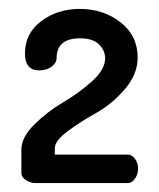

<svg xmlns="http://www.w3.org/2000/svg" viewBox="-20 -751 357 431"><path d="M28 -363V-415Q28 -443 57.5 -472Q87 -501 122 -521.5Q157 -542 186.5 -568.5Q216 -595 216 -620Q216 -638 202 -651.5Q188 -665 160 -665Q107 -665 107 -620Q107 -610 96 -601.5Q85 -593 68 -593Q36 -593 36 -631Q36 -676 72.5 -703.5Q109 -731 159 -731Q212 -731 250.5 -701Q289 -671 289 -622Q289 -584 260 -550.5Q231 -517 196 -497.5Q161 -478 132 -456.5Q103 -435 103 -418V-404H267Q276 -404 283 -394.5Q290 -385 290 -372Q290 -360 283 -350Q276 -340 267 -340H60Q49 -340 38.5 -346.5Q28 -353 28 -363Z"/></svg>

Font: TerminalDosisSemiBold
Style: Bold
Weight: 600
Designer: EdgarTolentino, PabloImpallari, IginoMarini
Foundry: EdgarTolentino, PabloImpallari, IginoMarini
Version: Version 1.006